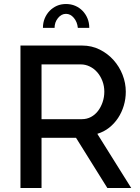

<svg xmlns="http://www.w3.org/2000/svg" viewBox="-20 -937 700 957"><path d="M82 0V-710H389Q437 -710 477 -690Q517 -670 546 -637.5Q575 -605 591 -564Q607 -523 607 -480Q607 -444 597 -410.5Q587 -377 568.5 -349Q550 -321 524 -300.5Q498 -280 465 -270L634 0H515L359 -250H187V0ZM187 -343H388Q413 -343 433.5 -354Q454 -365 468.5 -384Q483 -403 491.5 -428Q500 -453 500 -480Q500 -508 490.5 -533Q481 -558 465 -576.5Q449 -595 427.5 -605.5Q406 -616 383 -616H187ZM309 -868Q286 -868 269 -847Q252 -826 252 -798H194Q194 -824 203 -845.5Q212 -867 227.5 -883Q243 -899 263.5 -908Q284 -917 309 -917Q334 -917 355 -908Q376 -899 391.5 -883Q407 -867 416 -845.5Q425 -824 425 -798H368Q365 -828 348 -848Q331 -868 309 -868Z"/></svg>

Font: Rising Sun Medium
Style: Regular
Weight: 500
Designer: Matt McInerney, Pablo Impallari, Rodrigo Fuenzalida (Raleway font), Stephen Hutchings (Greek), Cristiano Sobral (main ch
Foundry: The Rising Sun Project Authors
Version: Version 4.327; ttfautohint (v1.8.4.7-5d5b-dirty)